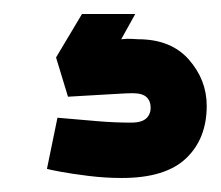

<svg xmlns="http://www.w3.org/2000/svg" viewBox="-20 -20 315 274"><path d="M173 0H97L60 62L77 118Q93 117 111.5 116Q130 115 146 114Q162 113 169 113Q183 113 189 118.5Q195 124 195 134Q195 140 192 145Q189 150 183 152.5Q177 155 167 155Q144 155 120 153Q96 151 79.5 149.5Q63 148 62 148L47 221Q50 222 66 225Q82 228 106 231Q130 234 154 234Q216 234 245.5 206Q275 178 275 131Q275 94 249.5 65Q224 36 177 36Q174 36 168 35.5Q162 35 153 36Z"/></svg>

Font: Advent Pro ExtraBold
Style: Regular
Weight: 800
Designer: VivaRado, Andreas Kalpakidis
Foundry: VivaRado, Andreas Kalpakidis
Version: Version 3.000